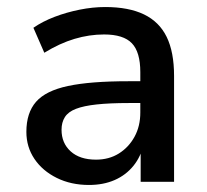

<svg xmlns="http://www.w3.org/2000/svg" viewBox="-20 -517 589 546"><path d="M233 9Q182 9 141.5 -11Q101 -31 78 -65Q55 -99 55 -142Q55 -196 82.5 -227.5Q110 -259 173.5 -272.5Q237 -286 345 -286H392V-224H346Q292 -224 255 -220Q218 -216 196 -207.5Q174 -199 164.5 -184Q155 -169 155 -148Q155 -110 181 -86.5Q207 -63 253 -63Q290 -63 318 -80.5Q346 -98 362.5 -128Q379 -158 379 -197V-312Q379 -369 355 -394Q331 -419 276 -419Q234 -419 192 -406.5Q150 -394 106 -367L75 -438Q101 -456 135 -469Q169 -482 206.5 -489.5Q244 -497 279 -497Q346 -497 389.5 -476Q433 -455 454 -412Q475 -369 475 -301V0H380V-109H389Q381 -72 359.5 -45.5Q338 -19 306 -5Q274 9 233 9Z"/></svg>

Font: Nunito Sans 12pt SemiBold
Style: Regular
Weight: 600
Designer: Vernon Adams
Foundry: Vernon Adams
Version: Version 3.101;gftools[0.9.27]